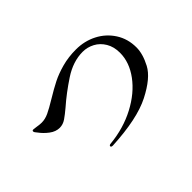

<svg xmlns="http://www.w3.org/2000/svg" viewBox="-84 -910 1169 1169"><g transform="rotate(-45 500.0 -325.5)"><path d="M345 -47Q345 -56 359 -57Q480 -69 578.5 -121Q677 -173 733.5 -249.5Q790 -326 790 -408Q790 -460 767.5 -497.5Q745 -535 709 -554Q673 -573 633 -573Q550 -573 468 -519Q386 -465 320 -407Q287 -379 261.5 -361.5Q236 -344 208 -344Q174 -344 143 -367.5Q112 -391 91 -420Q77 -435 77 -443Q77 -448 79.5 -449.5Q82 -451 89 -451Q95 -451 115.5 -447.5Q136 -444 152 -444Q182 -444 213 -458.5Q244 -473 295 -504Q351 -538 393.5 -559.5Q436 -581 492.5 -596.5Q549 -612 614 -612Q687 -612 748.5 -580.5Q810 -549 847 -491.5Q884 -434 884 -360Q884 -304 848.5 -236.5Q813 -169 696.5 -109.5Q580 -50 360 -39Q345 -39 345 -47Z"/></g></svg>

Font: Shippori Mincho SemiBold
Style: Regular
Weight: 600
Designer: FONTDASU
Foundry: FONTDASU / Google Inc. / but / Adobe
Version: Version 3.110; ttfautohint (v1.8.3)